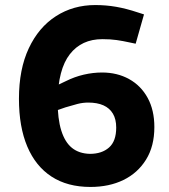

<svg xmlns="http://www.w3.org/2000/svg" viewBox="-20 -730 669 760"><path d="M338 10Q247 10 184 -31Q121 -72 88 -150Q55 -228 55 -339Q55 -456 94 -539Q133 -622 201.5 -666Q270 -710 357 -710Q400 -710 440 -703Q480 -696 525 -681L550 -673L517 -557L493 -562Q466 -568 441.5 -571.5Q417 -575 385 -575Q303 -575 256.5 -515.5Q210 -456 208 -331Q208 -260 222.5 -213.5Q237 -167 265 -144.5Q293 -122 336 -121Q383 -121 411.5 -146Q440 -171 440 -225Q440 -258 427 -280Q414 -302 389.5 -313Q365 -324 329 -324Q308 -324 286.5 -318.5Q265 -313 239 -305L193 -289L184 -382L241 -409Q275 -426 311.5 -434.5Q348 -443 384 -443Q444 -443 491 -417Q538 -391 564.5 -342.5Q591 -294 591 -227Q591 -151 558 -98Q525 -45 468.5 -17.5Q412 10 338 10Z"/></svg>

Font: REM SemiBold
Style: Regular
Weight: 600
Designer: Octavio Pardo
Foundry: Ashler Design
Version: Version 1.005;gftools[0.9.28]